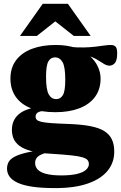

<svg xmlns="http://www.w3.org/2000/svg" viewBox="-20 -710 620 984"><path d="M263.5 254Q194 254 146.5 247Q99 240 70.2 226.5Q41.5 213 28.8 194.8Q16 176.5 16 154.5Q16 135 24.5 119.8Q33 104.5 56 92.5Q79 80.5 121 71Q163 61.5 230 53.5H286L286.5 62Q234 67.5 206.8 76.2Q179.5 85 169.8 97Q160 109 160 125.5Q160 145 173.5 159.2Q187 173.5 216.8 181.2Q246.5 189 294 189Q342.5 189 374 181.5Q405.5 174 420.5 160.5Q435.5 147 435.5 131Q435.5 119 428.8 110.5Q422 102 402 96Q382 90 343.5 86Q305 82 242 78Q179 74.5 139.2 63.8Q99.5 53 78 36Q56.5 19 48.5 -2.2Q40.5 -23.5 41 -48Q42.5 -98.5 80.5 -128Q118.5 -157.5 199 -164.5L214 -142.5Q183 -140.5 172.8 -133Q162.5 -125.5 162.5 -113Q162.5 -103 168.2 -96.5Q174 -90 191.2 -85.8Q208.5 -81.5 243.2 -79Q278 -76.5 336 -74.5Q400.5 -72 444.5 -63.2Q488.5 -54.5 515 -37.8Q541.5 -21 553.5 4.8Q565.5 30.5 565.5 66Q566 122.5 531.8 164.8Q497.5 207 430.2 230.5Q363 254 263.5 254ZM264 -135Q188.5 -135 137.2 -155.8Q86 -176.5 59.8 -215.2Q33.5 -254 33.5 -307Q33.5 -363 62.5 -401.5Q91.5 -440 143.8 -459.8Q196 -479.5 265 -479.5Q324 -479.5 367.2 -464.5Q410.5 -449.5 439 -424.2Q467.5 -399 481.5 -368.5Q495.5 -338 495.5 -307.5Q495.5 -252 466.8 -213.2Q438 -174.5 386 -154.8Q334 -135 264 -135ZM268 -202Q290 -202 302.2 -222.5Q314.5 -243 314.5 -301Q314.5 -367.5 300.5 -391.8Q286.5 -416 262 -416Q240 -416 228 -395.5Q216 -375 216 -316.5Q216 -250.5 229.8 -226.2Q243.5 -202 268 -202ZM343 -432.5 335 -470Q376 -466 408.5 -466.8Q441 -467.5 466.8 -470.5Q492.5 -473.5 512.2 -476.5Q532 -479.5 547.5 -479.5Q565 -479.5 572.8 -470.5Q580.5 -461.5 580.5 -437.5Q580.5 -399.5 568.5 -386.5Q556.5 -373.5 541 -373.5Q526.5 -373.5 511.2 -383.5Q496 -393.5 474.8 -406Q453.5 -418.5 422 -427Q390.5 -435.5 343 -432.5ZM82.5 -526 199 -690.5H328L444.5 -526H358L235 -623H292L169 -526Z"/></svg>

Font: Newsreader ExtraBold
Style: Regular
Weight: 800
Designer: Hugues Gentile
Foundry: Production Type
Version: Version 1.003